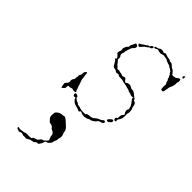

<svg xmlns="http://www.w3.org/2000/svg" viewBox="-283 -722 1176 1176"><g transform="rotate(45 304.5 -134.0)"><path d="M259 90Q260 90 263.5 92Q267 94 271 96.5Q275 99 279.5 103Q284 107 287 110Q294 117 301.5 123Q309 129 316 139Q323 149 323 157Q323 165 326 170Q329 175 331 185Q333 195 329.5 205Q326 215 327 219.5Q328 224 323 234.5Q318 245 317.5 251.5Q317 258 312.5 262.5Q308 267 304.5 272Q301 277 295 278Q289 279 286 280.5Q283 282 280.5 287.5Q278 293 278 296Q278 301 270 312Q264 321 262.5 322.5Q261 324 256 323Q248 322 239 331Q235 335 232.5 335Q230 335 222.5 337Q215 339 211 340Q207 341 196.5 347.5Q186 354 180.5 352.5Q175 351 167 352Q159 353 155 350Q151 347 143 347.5Q135 348 131 351Q124 356 119 351Q116 349 112 349Q109 349 105 345.5Q101 342 102 339Q104 333 113 337Q118 340 127.5 337.5Q137 335 144 335Q151 335 157.5 331.5Q164 328 176 329Q188 330 199.5 329Q211 328 211 324Q211 318 220 316Q225 315 228 313Q231 311 236.5 310Q242 309 244 305Q254 292 256.5 289.5Q259 287 264 287Q270 287 281.5 275.5Q293 264 293 261Q293 258 288 247.5Q283 237 283 228Q283 212 262 204Q252 199 250 194Q248 190 240.5 186Q233 182 225 182Q219 182 217 178.5Q215 175 206.5 167Q198 159 196.5 148.5Q195 138 196.5 134Q198 130 197 125Q195 114 213 102Q227 93 240 93Q247 93 251 91.5Q255 90 259 90ZM442 -62Q446 -66 453 -63Q461 -59 454 -50Q448 -43 436 -41Q428 -39 425.5 -37.5Q423 -36 418 -29Q411 -19 404.5 -16Q398 -13 392.5 -9Q387 -5 383 -6Q379 -7 371.5 -2Q364 3 360 3Q356 3 348 5.5Q340 8 337.5 6.5Q335 5 328.5 5Q322 5 316 1Q310 -3 308 -3Q306 -3 301 3L296 8L288 4Q281 0 265 -3.5Q249 -7 240 -14Q224 -28 224 -35Q224 -41 216 -38Q206 -35 203 -46Q200 -59 209 -59Q217 -59 223.5 -54.5Q230 -50 228 -45Q227 -42 231.5 -39Q236 -36 241.5 -31.5Q247 -27 252 -27Q257 -27 259 -23Q263 -17 274 -17Q282 -17 290 -13Q298 -9 318 -9H337L341 -14Q345 -19 358 -20Q386 -21 396 -33Q399 -37 409.5 -43Q420 -49 423 -49Q425 -49 432 -53.5Q439 -58 442 -62ZM473 -101Q481 -107 485.5 -103Q490 -99 487 -91Q484 -83 478 -81Q472 -78 472 -76.5Q472 -75 469 -74Q467 -73 464 -73.5Q461 -74 458.5 -76Q456 -78 456 -80Q456 -87 473 -101ZM157 -194Q163 -199 165 -197.5Q167 -196 167 -185Q168 -173 169.5 -168.5Q171 -164 171 -154.5Q171 -145 177.5 -129.5Q184 -114 185.5 -105.5Q187 -97 190.5 -92Q194 -87 194 -81Q194 -75 198 -72Q204 -65 199 -62Q195 -60 186.5 -60.5Q178 -61 175 -63Q171 -65 160.5 -61Q150 -57 146 -59Q142 -61 140 -57.5Q138 -54 138 -46Q138 -38 137 -36Q136 -34 129 -28Q121 -21 120 -21Q116 -21 113 -47Q112 -54 113 -55.5Q114 -57 119 -63Q133 -76 129 -88Q126 -95 131 -104.5Q136 -114 138.5 -117Q141 -120 139.5 -124Q138 -128 140.5 -133.5Q143 -139 141 -144.5Q139 -150 144 -155.5Q149 -161 149 -169Q148 -187 157 -194ZM248 -531Q252 -538 261 -533Q269 -529 269 -522Q269 -513 258 -502Q250 -495 246.5 -481.5Q243 -468 240 -460Q237 -452 238 -447.5Q239 -443 236 -439Q233 -435 232.5 -426.5Q232 -418 237.5 -412.5Q243 -407 242 -398L241 -388L249 -379Q257 -370 260.5 -364.5Q264 -359 268 -357Q272 -355 274.5 -351Q277 -347 281.5 -344.5Q286 -342 288.5 -344.5Q291 -347 299 -344Q307 -341 312.5 -341Q318 -341 325 -337.5Q332 -334 337 -336Q349 -342 356 -338Q358 -337 360.5 -332Q363 -327 369 -323L375 -319L380 -323Q384 -327 394 -329Q404 -331 412 -327Q420 -323 425 -320Q430 -317 436.5 -318.5Q443 -320 453 -313Q463 -306 469.5 -300Q476 -294 481 -291.5Q486 -289 486.5 -284Q487 -279 492 -278Q504 -274 507 -267Q510 -259 511 -250.5Q512 -242 516 -236Q519 -229 520 -215.5Q521 -202 518 -197Q515 -193 516.5 -189Q518 -185 517 -168Q516 -151 514 -148.5Q512 -146 511 -142.5Q510 -139 505 -132Q497 -124 501 -116Q504 -109 495 -108Q490 -107 486.5 -112Q483 -117 484 -122.5Q485 -128 489 -130Q494 -132 494.5 -132.5Q495 -133 495 -145.5Q495 -158 500 -164Q505 -170 508 -174.5Q511 -179 506 -183.5Q501 -188 499 -198Q497 -208 501.5 -214Q506 -220 503.5 -225Q501 -230 501 -232Q501 -242 482 -266Q469 -282 472 -288Q474 -291 472 -291Q471 -291 470 -289Q468 -287 459 -287.5Q450 -288 447 -291Q443 -294 436.5 -294Q430 -294 423.5 -298.5Q417 -303 408 -304Q399 -305 395 -307Q391 -309 379 -310.5Q367 -312 357.5 -315.5Q348 -319 332.5 -318.5Q317 -318 315 -322Q311 -328 297 -324Q289 -322 285 -326.5Q281 -331 274.5 -332Q268 -333 261 -335Q255 -337 252 -341Q249 -345 239 -364Q236 -370 232 -373Q221 -378 229 -384L233 -387L229 -394Q225 -402 220 -405Q213 -410 211.5 -413.5Q210 -417 211 -424Q213 -433 215.5 -436.5Q218 -440 216 -448Q214 -456 216 -462Q221 -478 230 -486Q236 -491 234.5 -497Q233 -503 237 -508.5Q241 -514 243 -519.5Q245 -525 248 -531ZM333 -595Q343 -600 344 -592Q344 -586 339 -581.5Q334 -577 329.5 -577Q325 -577 321.5 -572.5Q318 -568 310 -563.5Q302 -559 301 -557.5Q300 -556 292 -547.5Q284 -539 281 -536Q276 -530 269 -538Q260 -547 267 -550Q274 -552 283 -559Q290 -565 297.5 -568.5Q305 -572 307.5 -576Q310 -580 317 -580.5Q324 -581 326 -587Q328 -593 333 -595ZM600 -601Q606 -607 609 -604Q609 -603 609 -602Q608 -599 608 -592Q608 -581 600 -588Q593 -594 600 -601ZM405 -617Q409 -613 417 -617L424 -621L434 -617Q444 -613 455 -612Q466 -611 468 -609Q475 -603 488 -603Q493 -603 502 -593.5Q511 -584 518 -582Q528 -579 541 -559Q544 -556 545.5 -555.5Q547 -555 557 -555Q570 -556 576.5 -562Q583 -568 589.5 -571Q596 -574 599 -571Q601 -569 601.5 -559.5Q602 -550 599 -546Q597 -542 598 -537Q600 -522 590 -500Q585 -491 584.5 -485Q584 -479 582.5 -472Q581 -465 579 -455Q577 -445 575 -444Q573 -442 566.5 -443Q560 -444 558 -446Q557 -447 556.5 -463Q556 -479 557.5 -483Q559 -487 554 -494Q549 -501 549 -507Q549 -513 545 -516Q541 -519 541 -524Q541 -529 537.5 -533.5Q534 -538 534 -541.5Q534 -545 529 -549Q524 -553 523 -558Q522 -563 518 -564.5Q514 -566 510.5 -570Q507 -574 504 -574Q501 -574 494.5 -579.5Q488 -585 484 -585Q480 -585 475 -587.5Q470 -590 465.5 -591Q461 -592 456 -596Q451 -600 439.5 -601Q428 -602 426 -603Q422 -606 405 -599Q400 -597 390 -599Q380 -601 375 -603Q370 -605 364 -600Q358 -595 352 -595Q342 -596 348 -604Q350 -607 359.5 -608Q369 -609 376 -615Q383 -621 392.5 -620Q402 -619 405 -617Z"/></g></svg>

Font: TT2020 Style D
Style: Italic
Weight: 400
Italic angle: -15°
Version: Version 0.2.000